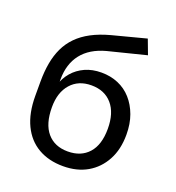

<svg xmlns="http://www.w3.org/2000/svg" viewBox="-133 -830 865 945"><g transform="rotate(20 299.5 -357.5)"><path d="M302 9Q227 9 171.5 -23Q116 -55 86 -117.5Q56 -180 56 -270V-345Q56 -397 64 -441.5Q72 -486 89.5 -523Q107 -560 136 -589.5Q165 -619 206.5 -641Q248 -663 304 -678L480 -724L509 -647L310 -597Q228 -575 186.5 -522Q145 -469 145 -389V-354H137Q149 -395 175 -425Q201 -455 238.5 -472Q276 -489 324 -489Q372 -489 412 -472Q452 -455 481 -422.5Q510 -390 526.5 -345Q543 -300 543 -243Q543 -166 512.5 -109.5Q482 -53 428.5 -22Q375 9 302 9ZM299 -67Q368 -67 407.5 -111Q447 -155 447 -239Q447 -322 407.5 -367.5Q368 -413 299 -413Q231 -413 191.5 -368Q152 -323 152 -246Q152 -158 191 -112.5Q230 -67 299 -67Z"/></g></svg>

Font: Nunito Sans 10pt Medium
Style: Regular
Weight: 500
Designer: Vernon Adams
Foundry: Vernon Adams
Version: Version 3.101;gftools[0.9.27]